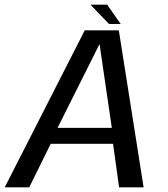

<svg xmlns="http://www.w3.org/2000/svg" viewBox="-42 -807 724 827"><path d="M-21.7 0H83.8L176.4 -187.5H445L470.9 0H576.6L469.8 -676.4H323.1ZM206 -256.3 385.7 -615.3H387.1L439.6 -256.3ZM427.7 -703.7H477.8L419.5 -787H347.4Z"/></svg>

Font: Anybody Thin
Style: Italic
Weight: 100
Italic angle: -10°
Designer: Tyler Finck
Foundry: Etcetera Type Company
Version: Version 1.114;gftools[0.9.25]